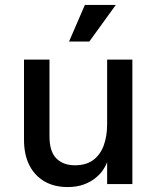

<svg xmlns="http://www.w3.org/2000/svg" viewBox="-20 -744 643 776"><path d="M515 -503V0H413V-89Q408 -74 396 -56.5Q384 -39 364.5 -23.5Q345 -8 317.5 2Q290 12 253 12Q199 12 159.5 -11Q120 -34 98.5 -76.5Q77 -119 77 -179V-503H180V-193Q180 -132 207.5 -104Q235 -76 283 -76Q328 -76 356.5 -97Q385 -118 399 -155.5Q413 -193 413 -243V-503ZM341 -576H259L323 -724H448Z"/></svg>

Font: Inclusive Sans Medium
Style: Regular
Weight: 500
Designer: Olivia King
Foundry: Olivia King
Version: Version 2.004